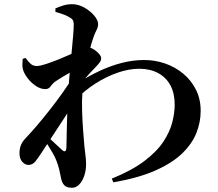

<svg xmlns="http://www.w3.org/2000/svg" viewBox="-20 -836 1040 916"><path d="M344.7 -363.3 342.6 -435.3Q401.6 -472.8 456.4 -498.2Q511.1 -523.5 563.9 -536.6Q616.7 -549.7 667.5 -549.7Q719.2 -549.7 767.3 -533.2Q815.4 -516.7 853.7 -485Q892.1 -453.3 914.7 -408.4Q937.4 -363.4 937.4 -306.9Q937.4 -253.5 917.1 -202Q896.8 -150.4 849.5 -104.4Q802.1 -58.4 721.6 -22.7Q641.2 13 520.8 33.9L513.2 16.2Q609.8 -22.9 669.4 -68.3Q729.1 -113.7 760.2 -161.3Q791.2 -208.9 802.3 -253.8Q813.4 -298.8 813.4 -336.8Q813.4 -390.9 792.9 -428.9Q772.5 -467 734.2 -487.5Q696 -508 643.6 -508Q595.4 -508 540.9 -489.2Q486.4 -470.3 435 -437.3Q383.6 -404.3 344.7 -363.3ZM246 -448.6Q230.7 -437.9 221.6 -424.3Q212.5 -410.8 196.4 -410.8Q174.4 -410.8 152.2 -425.3Q130.1 -439.7 113.2 -461.2Q96.3 -482.6 89.9 -503.2Q86.1 -515.6 86.9 -529Q87.8 -542.4 88.2 -554.8L101.7 -559.8Q114.9 -541.4 126.6 -531.2Q138.3 -521.1 155.4 -521.1Q170.3 -521.1 199.9 -530.7Q229.5 -540.3 264.3 -554.6Q299.2 -568.8 329.9 -582.6Q360.6 -596.4 376.6 -605.1Q388.5 -611.6 398.5 -611.1Q408.5 -610.6 420.1 -604.4Q435.5 -596.7 449 -582.8Q462.5 -568.8 462.5 -559.5Q463.2 -549.3 456.8 -540Q450.4 -530.7 439.2 -519Q425.9 -505.4 408.5 -486.8Q391 -468.1 374.2 -448.4Q357.3 -428.6 344.9 -411.8L348.2 -472.4Q352.5 -480.4 357 -493.2Q361.5 -505.9 363.3 -514.8Q344.4 -506.7 321.9 -494.2Q299.3 -481.7 279 -469.6Q258.7 -457.4 246 -448.6ZM180.3 -181.9 191 -202.5Q201 -190.9 217.7 -174.7Q234.4 -158.5 250.7 -144Q267 -129.5 274.5 -121.8Q295.5 -102.5 296.9 -132Q297.7 -159.3 298.4 -205.4Q299 -251.6 301.1 -305.8Q303.2 -360.1 306.2 -410.2Q309.4 -455.2 313.7 -502.1Q318 -548.9 322.2 -591.6Q326.4 -634.2 329.1 -667.4Q331.7 -700.7 331.7 -718Q331.7 -734.3 326.4 -741.6Q321 -748.9 307.3 -755.9Q297.3 -761.8 281.5 -767.6Q265.7 -773.4 244.6 -779L244.3 -795.9Q264.1 -804.5 283.2 -810.3Q302.3 -816 323.9 -816Q353.6 -816 381.9 -800.1Q410.3 -784.1 429.2 -761.9Q448.1 -739.8 448.1 -720.9Q448.1 -706.6 439.8 -691.1Q431.5 -675.6 423.5 -650.9Q416.8 -632.4 408.8 -600.1Q400.7 -567.9 393.1 -529.6Q385.5 -491.3 380 -454.9Q374.5 -418.5 373 -392.8Q370.2 -351.6 371.7 -304.8Q373.2 -257.9 376.5 -214.6Q379.7 -171.4 382.5 -140.2Q385.6 -109.9 388.1 -91.5Q390.6 -73.1 390.6 -52.3Q390.6 -22.8 381.9 2.7Q373.2 28.2 358.1 44Q343.1 59.8 323.8 59.8Q297.3 59.8 286 47.1Q274.8 34.4 271.1 13.3Q267.1 -7.4 262.6 -27Q258.1 -46.7 249.2 -69Q243.5 -84.7 232.4 -104.3Q221.4 -123.8 208.3 -144.1Q195.2 -164.3 180.3 -181.9ZM337.6 -482.4 343.6 -360.9Q323.9 -329.9 302.7 -297.6Q281.5 -265.3 260.2 -232.5Q238.9 -199.8 217.4 -167.3Q196 -134.7 174.7 -102.1Q161.2 -81.4 148.6 -65.7Q136 -50 117.1 -49.2Q100.8 -48.5 86.9 -63.4Q73 -78.4 73 -105.2Q73 -127.1 80.1 -144.2Q87.3 -161.4 102.5 -177.1Q121.9 -197 151.3 -231.2Q180.7 -265.4 213.9 -307.3Q247.1 -349.2 279.3 -394.6Q311.5 -439.9 337.6 -482.4Z"/></svg>

Font: Noto Serif SC
Style: Regular
Weight: 200
Designer: Ryoko NISHIZUKA 西塚涼子 (kana & ideographs); Frank Grießhammer (Latin, Greek & Cyrillic); Wenlong ZHANG 张文龙 (bopomofo); San
Foundry: Adobe
Version: Version 2.001;hotconv 1.1.0;makeotfexe 2.6.0